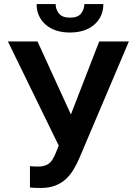

<svg xmlns="http://www.w3.org/2000/svg" viewBox="-20 -915 671 945"><path d="M290.5 -252.4 468.3 -710.9H614.3L369.1 -133.3Q356.9 -105.5 341.3 -79.6Q325.7 -53.7 304 -33.4Q282.2 -13.2 251.7 -1.5Q221.2 10.3 178.2 10.3Q167 10.3 151.4 9.5Q135.7 8.8 127.4 7.8V-97.7Q133.3 -96.2 146.7 -95.7Q160.2 -95.2 166 -95.2Q194.3 -95.2 211.2 -104.2Q228 -113.3 238 -129.2Q248 -145 255.9 -165.5ZM164.6 -710.9 335 -338.4 375 -193.4 272.9 -190.4 19 -710.9ZM395 -895H488.8Q488.8 -854 468.8 -822.3Q448.7 -790.5 411.9 -772.7Q375 -754.9 324.7 -754.9Q249 -754.9 204.6 -793.9Q160.2 -833 160.2 -895H253.9Q253.9 -869.1 270 -848.6Q286.1 -828.1 324.7 -828.1Q363.3 -828.1 379.2 -848.6Q395 -869.1 395 -895Z"/></svg>

Font: Roboto SemiBold
Style: Regular
Weight: 600
Designer: Christian Robertson
Foundry: Google
Version: Version 3.009; 2024